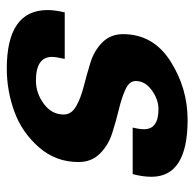

<svg xmlns="http://www.w3.org/2000/svg" viewBox="-24 -530 567 560"><g transform="rotate(90 260.0 -250.5)"><path d="M496.1 -408.2C496.1 -478.5 440.8 -513.7 330.1 -513.7C268.2 -513.7 211.1 -496.9 158.7 -463.4C106.3 -429.9 80.1 -383.8 80.1 -325.2C80.1 -301.1 88.1 -281.1 104 -265.1C120 -249.2 139.5 -237.6 162.6 -230.5C185.7 -223.3 208.8 -216.8 231.9 -210.9C255 -205.1 274.6 -197.6 290.5 -188.5C306.5 -179.4 314.5 -167.3 314.5 -152.3C314.5 -128.9 304 -109.5 283.2 -94.2C262.4 -78.9 239.9 -71.3 215.8 -71.3C169.6 -71.3 146.5 -86.9 146.5 -118.2C146.5 -126 148.4 -138.3 152.3 -155.3H16.6C12 -135.7 9.8 -119.1 9.8 -105.5C9.8 -26 66.7 13.7 180.7 13.7C223.6 13.7 265.3 6.3 305.7 -8.3C346 -22.9 380.7 -46.7 409.7 -79.6C438.6 -112.5 453.1 -151 453.1 -195.3C453.1 -220.7 445 -241.5 428.7 -257.8C412.4 -274.1 392.7 -286 369.6 -293.5C346.5 -300.9 323.4 -307.5 300.3 -313C277.2 -318.5 257.5 -325 241.2 -332.5C224.9 -340 216.8 -349.9 216.8 -362.3C216.8 -380.5 225.7 -396.2 243.7 -409.2C261.6 -422.2 279.9 -428.7 298.8 -428.7C337.9 -428.7 357.4 -414.7 357.4 -386.7C357.4 -377.6 355.8 -366.5 352.5 -353.5H488.3C493.5 -373 496.1 -391.3 496.1 -408.2Z"/></g></svg>

Font: FreeUniversal
Style: BoldItalic
Weight: 700
Italic angle: -11°
Version: Version 1.001